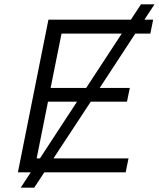

<svg xmlns="http://www.w3.org/2000/svg" viewBox="-20 -790 728 880"><path d="M75 70 121 0H62L202 -700H580L626 -770H688L642 -700H682L669 -636H600L437 -387H575L562 -324H396L225 -64H569L556 0H183L137 70ZM375 -387 538 -636H262L212 -387ZM163 -64 333 -324H200L148 -64Z"/></svg>

Font: Montserrat
Style: Italic
Weight: 400
Italic angle: -11.3°
Designer: Julieta Ulanovsky
Foundry: Julieta Ulanovsky
Version: Version 9.000; ttfautohint (v1.8.4.7-5d5b)